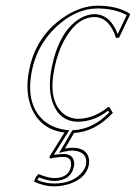

<svg xmlns="http://www.w3.org/2000/svg" viewBox="-20 -459 479 677"><path d="M314 -398.9Q253.9 -398.9 210 -323.2Q185.1 -279.8 172.9 -223.1Q147.9 -107.4 201.2 -60.1Q224.6 -40.5 255.9 -40Q312 -41 361.8 -82H365.2L377.9 -61Q315.4 5.9 241.2 9.8L209 64.9Q222.2 62 235.4 62Q282.2 62 292.5 96.2Q295.9 109.4 293 124Q283.7 167.5 229 188Q201.2 197.8 170.4 198.2Q134.3 197.8 100.1 181.2Q104.5 165 115.7 154.8Q150.4 168.9 170.9 168.9Q218.8 168.9 229 132.8Q229.5 130.4 230 128.9Q235.4 95.2 204.6 94.2Q178.2 94.7 158.2 100.1L153.8 94.2L207.5 8.3Q122.1 -2.4 90.3 -80.1Q66.9 -139.2 84 -217.8Q107.9 -330.1 200.7 -395.5Q262.7 -438.5 324.2 -439Q395 -438.5 437 -411.1L439 -408.2L399.9 -326.2L389.2 -325.2Q365.2 -397.9 314 -398.9ZM314 -409.2Q368.7 -407.7 395 -338.9L426.8 -405.8Q385.3 -428.7 324.2 -429.2Q247.6 -429.2 177.7 -363.8Q112.8 -302.2 93.8 -215.8Q67.4 -93.8 133.8 -34.2Q160.2 -11.7 195.3 -3.9Q202.6 -2.4 208.5 -1.5L224.1 0.5L169.9 86.9Q184.6 84.5 204.6 84Q236.8 84 241.2 111.8Q241.7 115.2 241.7 118.2Q241.7 125 239.7 130.9Q231.4 170.9 184.6 178.2Q177.2 179.2 170.9 179.2Q147.9 178.7 117.7 166.5Q113.8 171.4 111.8 175.8Q140.1 188 170.4 188Q237.3 188 270 147.9Q280.3 134.8 283.2 122.1Q290 82.5 251 73.7Q243.2 72.3 235.4 71.8Q222.2 71.8 210.9 74.7L188.5 80.1L235.4 0H240.7Q309.1 -4.4 365.2 -62.5L361.3 -68.8Q311 -30.3 255.9 -29.8Q191.9 -29.8 167 -93.8Q155.8 -123 155.8 -159.7Q156.2 -190.4 163.1 -225.1Q188 -343.8 255.4 -389.6Q284.2 -408.7 314 -409.2Z"/></svg>

Font: Linux Biolinum Outline O
Style: Italic
Weight: 400
Italic angle: -12°
Designer: Philipp H. Poll
Foundry: Philipp H. Poll
Version: Version 0.6.2